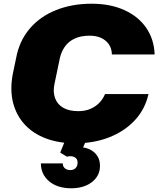

<svg xmlns="http://www.w3.org/2000/svg" viewBox="-20 -760 852 1033"><path d="M386 11Q298 11 229 -14.5Q160 -40 114.5 -88.5Q69 -137 51 -205Q33 -273 48 -358L67 -449Q84 -540 139.5 -605.5Q195 -671 281 -705.5Q367 -740 473 -740Q573 -740 648.5 -706Q724 -672 766.5 -610.5Q809 -549 812 -467H582Q581 -500 565.5 -522Q550 -544 524 -556Q498 -568 462 -568Q416 -568 383 -553Q350 -538 330 -510.5Q310 -483 302 -447L273 -308Q264 -265 276.5 -231.5Q289 -198 320.5 -180Q352 -162 401 -162Q438 -162 466 -174Q494 -186 514 -206.5Q534 -227 545 -254H779Q760 -171 704.5 -112Q649 -53 567 -21Q485 11 386 11ZM364 253Q289 253 244.5 215.5Q200 178 200 119H318Q317 134 328 144.5Q339 155 358 155Q376 155 386 145Q396 135 397 121Q399 102 390 92.5Q381 83 367 81Q353 79 340 83L304 61L335 -16H448L420 50L372 37Q396 30 421.5 32.5Q447 35 469 47Q491 59 504.5 80.5Q518 102 518 133Q518 169 498 196Q478 223 443.5 238Q409 253 364 253Z"/></svg>

Font: Hubot Sans Condensed ExtraLight Black
Style: Italic
Weight: 900
Italic angle: -12.0243°
Version: Version 2.000